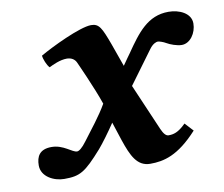

<svg xmlns="http://www.w3.org/2000/svg" viewBox="-58 -508 684 587"><g transform="rotate(-10 284.0 -214.5)"><path d="M197 -334C197 -334 236 -249 254 -196C234 -161 204 -124 180 -92C166 -73 156 -66 150 -66C135 -66 112 -93 75 -93C38 -93 27 -72 27 -44C27 -9 65 10 97 10C146 10 162 1 217 -61C230 -76 253 -107 271 -134L290 -76C307 -26 323 10 364 10C406 10 451 0 512 -67L488 -93C464 -69 449 -66 434 -66C426 -66 419 -74 412 -90L350 -234L425 -336C436 -351 447 -354 451 -354C455 -354 468 -350 476 -345C486 -339 507 -331 522 -331C548 -331 568 -360 568 -390C568 -422 532 -438 499 -438C434 -438 400 -391 360 -333C360 -333 344 -311 336 -299L310 -372C291 -423 284 -439 259 -439C224 -439 131 -394 95 -373C96 -362 104 -342 112 -334C124 -340 147 -351 168 -351C181 -351 192 -345 197 -334Z"/></g></svg>

Font: Libertinus Serif
Style: Bold Italic
Weight: 700
Italic angle: -12°
Designer: Philipp H. Poll, Khaled Hosny
Foundry: Caleb Maclennan
Version: Version 7.050;RELEASE